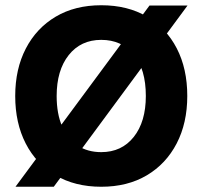

<svg xmlns="http://www.w3.org/2000/svg" viewBox="-20 -705 754 732"><path d="M38 -339Q38 -442 78.5 -520Q119 -598 192.5 -641.5Q266 -685 366 -685Q467 -685 540.5 -641.5Q614 -598 654 -520.5Q694 -443 694 -339Q694 -236 653.5 -158Q613 -80 539.5 -36.5Q466 7 366 7Q266 7 192 -36.5Q118 -80 78 -158Q38 -236 38 -339ZM196 -339Q196 -271 217 -223Q238 -175 276 -150Q314 -125 366 -125Q444 -125 490 -183Q536 -241 536 -339Q536 -441 490 -497Q444 -553 366 -553Q288 -553 242 -495Q196 -437 196 -339ZM39 7 550 -684H695L185 7Z"/></svg>

Font: Hind Variable Light
Style: Regular
Weight: 300
Designer: Manushi Parikh, Satya Rajpurohit
Foundry: Indian Type Foundry
Version: Version 3.000